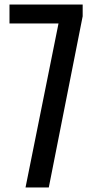

<svg xmlns="http://www.w3.org/2000/svg" viewBox="-20 -830 426 850"><path d="M93 0 239 -726H22V-810H346V-758L196 0Z"/></svg>

Font: Oswald
Style: Regular
Weight: 400
Designer: Vernon Adams
Foundry: Vernon Adams
Version: Version 4.103; ttfautohint (v1.8.3)